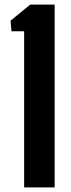

<svg xmlns="http://www.w3.org/2000/svg" viewBox="-20 -820 311 840"><path d="M85.6 0V-683.2H30.2L26.2 -729.5L112.3 -800H219.1V0Z"/></svg>

Font: Big Shoulders Thin
Style: Regular
Weight: 100
Version: Version 2.002